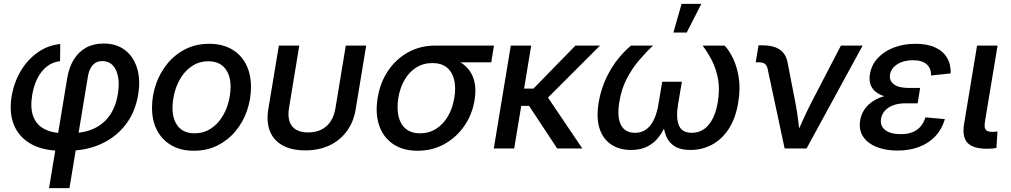

<svg xmlns="http://www.w3.org/2000/svg" viewBox="-20 -764 5203 988"><path d="M232.4 204.1 325.7 -360.8Q335 -417 359.4 -457Q383.8 -497.1 422.6 -518.6Q461.4 -540 513.7 -540Q579.1 -540 623.3 -506.1Q667.5 -472.2 685.5 -412.8Q703.6 -353.5 690.9 -276.9Q676.3 -187 626.2 -122.3Q576.2 -57.6 499.5 -22.9Q422.9 11.7 327.1 11.7H295.9Q202.1 11.7 140.1 -22.9Q78.1 -57.6 52 -120.8Q25.9 -184.1 40 -269Q51.8 -339.4 86.2 -397.7Q120.6 -456.1 172.9 -493.4Q225.1 -530.8 290 -537.6L289.1 -449.2Q251 -445.3 221.4 -422.1Q191.9 -398.9 172.6 -360.8Q153.3 -322.8 145.5 -273.9Q134.8 -209 150.9 -165.5Q167 -122.1 207.8 -100.3Q248.5 -78.6 311 -78.6H342.3Q408.7 -78.6 459.7 -100.8Q510.7 -123 543 -168Q575.2 -212.9 586.4 -279.8Q594.7 -329.1 587.9 -367.4Q581.1 -405.8 560.3 -427.7Q539.6 -449.7 506.3 -449.7Q484.9 -449.7 469.7 -439.7Q454.6 -429.7 445.3 -411.6Q436 -393.6 432.1 -368.7L337.4 204.1Z M977.5 11.7Q910.6 11.7 862.5 -15.9Q814.5 -43.5 788.3 -93Q762.2 -142.6 762.2 -209Q762.2 -272.5 783 -331.8Q803.7 -391.1 842.3 -437.7Q880.9 -484.4 935.1 -511.5Q989.3 -538.6 1056.2 -538.6Q1123.5 -538.6 1171.6 -511.2Q1219.7 -483.9 1245.6 -433.8Q1271.5 -383.8 1271.5 -317.4Q1271.5 -253.4 1251 -194.3Q1230.5 -135.3 1191.9 -88.9Q1153.3 -42.5 1099.1 -15.4Q1044.9 11.7 977.5 11.7ZM981.4 -78.1Q1026.9 -78.1 1061.5 -99.9Q1096.2 -121.6 1119.6 -157Q1143.1 -192.4 1154.8 -234.6Q1166.5 -276.9 1166.5 -318.4Q1166.5 -357.4 1153.6 -386.7Q1140.6 -416 1115.5 -432.4Q1090.3 -448.7 1052.2 -448.7Q1007.3 -448.7 972.9 -427.2Q938.5 -405.8 915 -370.6Q891.6 -335.4 879.6 -292.7Q867.7 -250 867.7 -207.5Q867.7 -149.4 896.2 -113.8Q924.8 -78.1 981.4 -78.1Z M1550.8 9.8Q1481 9.8 1434.6 -15.6Q1388.2 -41 1369.1 -88.6Q1350.1 -136.2 1360.8 -203.1L1415 -529.3H1520L1467.3 -209Q1460.4 -167.5 1469.7 -139.4Q1479 -111.3 1503.4 -96.9Q1527.8 -82.5 1565.9 -82.5Q1604.5 -82.5 1633.5 -96.9Q1662.6 -111.3 1681.2 -139.4Q1699.7 -167.5 1706.5 -209L1759.3 -529.3H1864.3L1810.5 -203.1Q1799.8 -136.7 1764.6 -88.9Q1729.5 -41 1675 -15.6Q1620.6 9.8 1550.8 9.8Z M2128.9 11.7Q2053.7 11.7 2002.9 -22.7Q1952.1 -57.1 1931.2 -118.4Q1910.2 -179.7 1923.3 -260.3Q1936.5 -340.8 1977.8 -401.1Q2019 -461.4 2081.1 -495.4Q2143.1 -529.3 2217.8 -529.3H2522L2507.8 -443.4H2292.5L2204.6 -439.5Q2158.2 -439.5 2122.1 -416.7Q2085.9 -394 2062.3 -353.8Q2038.6 -313.5 2029.8 -260.3Q2021.5 -208 2030.5 -166.7Q2039.6 -125.5 2067.4 -101.8Q2095.2 -78.1 2142.1 -78.1Q2188.5 -78.1 2225.1 -101.8Q2261.7 -125.5 2285.4 -166.5Q2309.1 -207.5 2317.9 -260.3Q2326.7 -313.5 2316.9 -353.8Q2307.1 -394 2279.3 -416.7Q2251.5 -439.5 2205.1 -439.5L2209.5 -477.1Q2262.7 -477.1 2305.9 -463.1Q2349.1 -449.2 2378.4 -421.1Q2407.7 -393.1 2419.7 -350.1Q2431.6 -307.1 2421.9 -248Q2409.7 -173.8 2368.7 -115Q2327.6 -56.2 2265.9 -22.2Q2204.1 11.7 2128.9 11.7Z M2713.4 -529.3 2626 0H2521L2608.4 -529.3ZM3067.4 -529.3 2757.3 -219.2H2629.4L2642.1 -308.1H2725.1L2940.9 -529.3ZM2847.2 0 2700.2 -222.7 2777.8 -294.4 2976.6 0Z M3227.1 7.8Q3168.9 7.8 3126.5 -19.5Q3084 -46.9 3065.7 -101.1Q3047.4 -155.3 3060.5 -236.8Q3072.8 -307.6 3100.8 -365.2Q3128.9 -422.9 3163.3 -464.4Q3197.8 -505.9 3227.1 -529.3H3340.3Q3303.7 -495.1 3267.8 -452.9Q3231.9 -410.6 3204.8 -358.2Q3177.7 -305.7 3167 -239.3Q3154.3 -163.1 3175 -121.8Q3195.8 -80.6 3247.1 -80.6Q3295.9 -80.6 3326.2 -118.4Q3356.4 -156.2 3368.2 -227.5L3387.7 -343.3H3488.8L3469.2 -227.5Q3457.5 -156.2 3473.6 -118.4Q3489.7 -80.6 3539.6 -80.6Q3592.3 -80.6 3626.7 -121.8Q3661.1 -163.1 3673.8 -239.3Q3684.6 -305.2 3674.8 -357.9Q3665 -410.6 3643.3 -452.9Q3621.6 -495.1 3595.7 -529.3H3709Q3731.4 -505.9 3752 -463.9Q3772.5 -421.9 3781.5 -364.5Q3790.5 -307.1 3778.8 -236.8Q3765.6 -155.3 3730 -100.8Q3694.3 -46.4 3643.3 -19.3Q3592.3 7.8 3532.7 7.8Q3482.4 7.8 3452.1 -11Q3421.9 -29.8 3408.2 -62.7Q3394.5 -95.7 3393.1 -137.7H3411.6Q3396.5 -94.7 3372.1 -61.8Q3347.7 -28.8 3312 -10.5Q3276.4 7.8 3227.1 7.8ZM3445.3 -596.7 3487.3 -744.1H3588.9L3513.7 -596.7Z M4017.6 0 3930.2 -409.2Q3926.3 -427.7 3916 -435.5Q3905.8 -443.4 3884.8 -443.4H3868.7L3883.3 -530.8H3901.4Q3960.4 -530.8 3992.7 -508.8Q4024.9 -486.8 4033.2 -439.9L4073.2 -233.9Q4082 -189 4087.4 -143.8Q4092.8 -98.6 4098.1 -54.2H4070.3Q4090.8 -99.1 4110.8 -144Q4130.9 -189 4153.8 -233.9L4307.1 -529.3H4418.9L4130.4 0Z M4598.1 10.7Q4536.1 10.7 4490 -8.1Q4443.8 -26.9 4421.1 -61.8Q4398.4 -96.7 4406.2 -145Q4411.6 -176.3 4429 -201.7Q4446.3 -227.1 4475.6 -245.4Q4504.9 -263.7 4546.1 -273.4Q4587.4 -283.2 4640.1 -283.2H4710.4L4702.1 -232.4H4639.6Q4605 -232.4 4578.1 -222.9Q4551.3 -213.4 4534.7 -195.6Q4518.1 -177.7 4513.7 -153.3Q4507.3 -116.7 4534.7 -95.2Q4562 -73.7 4614.7 -73.7Q4650.4 -73.7 4675.5 -83.7Q4700.7 -93.8 4717 -113Q4733.4 -132.3 4742.2 -160.2L4842.3 -150.9Q4827.1 -99.1 4793.2 -63Q4759.3 -26.9 4709.7 -8.1Q4660.2 10.7 4598.1 10.7ZM4639.6 -254.9Q4586.9 -254.9 4549.8 -263.4Q4512.7 -272 4490.2 -288.6Q4467.8 -305.2 4459.5 -328.9Q4451.2 -352.5 4456.5 -382.3Q4464.4 -430.2 4497.1 -465.3Q4529.8 -500.5 4580.1 -519.5Q4630.4 -538.6 4691.4 -538.6Q4751.5 -538.6 4792 -520Q4832.5 -501.5 4853 -467.3Q4873.5 -433.1 4872.1 -386.2L4771 -375.5Q4772 -412.1 4748.5 -433.1Q4725.1 -454.1 4677.7 -454.1Q4629.9 -454.1 4597.4 -433.3Q4564.9 -412.6 4559.6 -379.4Q4555.2 -349.6 4579.1 -330.6Q4603 -311.5 4655.8 -311.5H4714.8L4705.6 -254.9Z M5060.1 1.5Q4986.8 1.5 4958.5 -29.3Q4930.2 -60.1 4940.9 -125.5L5007.8 -529.3H5113.3L5048.8 -141.1Q5043.5 -109.9 5051.3 -97.7Q5059.1 -85.4 5086.4 -85.4Q5094.7 -85.4 5101.3 -85.9Q5107.9 -86.4 5112.8 -87.4L5107.4 -2.4Q5098.6 -1 5086.2 0.2Q5073.7 1.5 5060.1 1.5Z"/></svg>

Font: Inter 24pt Medium
Style: Italic
Weight: 500
Italic angle: -9.3988°
Designer: Rasmus Andersson
Foundry: rsms
Version: Version 4.001;git-66647c0bb